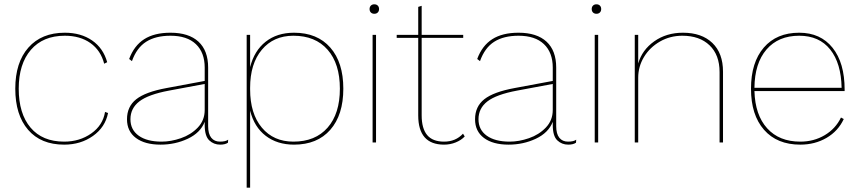

<svg xmlns="http://www.w3.org/2000/svg" viewBox="-20 -662 3992 892"><path d="M478 -373 464 -366Q448 -428 400 -462Q352 -496 281 -496Q180 -496 123.5 -430.5Q67 -365 67 -250Q67 -134 122 -69Q177 -4 278 -4Q350 -4 404 -42Q458 -80 468 -142L482 -137Q469 -71 412 -30.5Q355 10 278 10Q170 10 110.5 -59Q51 -128 51 -250Q51 -372 112 -441Q173 -510 281 -510Q356 -510 408 -474Q460 -438 478 -373Z M1040 -13 1039 1Q1026 10 1003 10Q973 10 952 -10Q931 -30 931 -82V-96Q911 -45 852.5 -17.5Q794 10 726 10Q653 10 611.5 -21Q570 -52 570 -108Q570 -167 613 -201Q656 -235 754 -253L931 -286V-348Q931 -418 890 -457Q849 -496 772 -496Q703 -496 659 -468Q615 -440 593 -378L580 -388Q603 -450 650 -480Q697 -510 772 -510Q857 -510 902 -468.5Q947 -427 947 -348V-76Q947 -40 961.5 -22Q976 -4 1002 -4Q1028 -4 1040 -13ZM931 -151V-272L765 -241Q669 -223 627.5 -191Q586 -159 586 -108Q586 -59 624.5 -31.5Q663 -4 731 -4Q774 -4 820.5 -20Q867 -36 899 -69.5Q931 -103 931 -151Z M1575 -250Q1575 -128 1514.5 -59Q1454 10 1346 10Q1268 10 1214.5 -31Q1161 -72 1142 -148V210H1126V-500H1142V-350Q1161 -426 1214 -468Q1267 -510 1346 -510Q1454 -510 1514.5 -441Q1575 -372 1575 -250ZM1559 -250Q1559 -366 1502 -431Q1445 -496 1343 -496Q1251 -496 1196.5 -431Q1142 -366 1142 -254V-247Q1142 -134 1196.5 -69Q1251 -4 1343 -4Q1445 -4 1502 -69Q1559 -134 1559 -250Z M1697 -620Q1697 -630 1703 -636Q1709 -642 1719 -642Q1729 -642 1735 -636Q1741 -630 1741 -620Q1741 -610 1735 -604Q1729 -598 1719 -598Q1709 -598 1703 -604Q1697 -610 1697 -620ZM1727 0H1711V-500H1727Z M2139 -28Q2123 -11 2097.5 -0.5Q2072 10 2043 10Q1923 10 1923 -126V-486H1823V-500H1923V-630L1939 -635V-500H2132V-486H1939V-126Q1939 -65 1964.5 -34.5Q1990 -4 2043 -4Q2097 -4 2131 -41Z M2657 -13 2656 1Q2643 10 2620 10Q2590 10 2569 -10Q2548 -30 2548 -82V-96Q2528 -45 2469.5 -17.5Q2411 10 2343 10Q2270 10 2228.5 -21Q2187 -52 2187 -108Q2187 -167 2230 -201Q2273 -235 2371 -253L2548 -286V-348Q2548 -418 2507 -457Q2466 -496 2389 -496Q2320 -496 2276 -468Q2232 -440 2210 -378L2197 -388Q2220 -450 2267 -480Q2314 -510 2389 -510Q2474 -510 2519 -468.5Q2564 -427 2564 -348V-76Q2564 -40 2578.5 -22Q2593 -4 2619 -4Q2645 -4 2657 -13ZM2548 -151V-272L2382 -241Q2286 -223 2244.5 -191Q2203 -159 2203 -108Q2203 -59 2241.5 -31.5Q2280 -4 2348 -4Q2391 -4 2437.5 -20Q2484 -36 2516 -69.5Q2548 -103 2548 -151Z M2729 -620Q2729 -630 2735 -636Q2741 -642 2751 -642Q2761 -642 2767 -636Q2773 -630 2773 -620Q2773 -610 2767 -604Q2761 -598 2751 -598Q2741 -598 2735 -604Q2729 -610 2729 -620ZM2759 0H2743V-500H2759Z M3339 -329V0H3323V-327Q3323 -407 3276.5 -451.5Q3230 -496 3150 -496Q3093 -496 3046 -469Q2999 -442 2972 -397.5Q2945 -353 2945 -301V0H2929V-500H2945V-367Q2963 -430 3019.5 -470Q3076 -510 3153 -510Q3240 -510 3289.5 -462.5Q3339 -415 3339 -329Z M3904 -239H3485Q3488 -128 3544 -66Q3600 -4 3698 -4Q3761 -4 3811.5 -34Q3862 -64 3887 -116L3900 -109Q3874 -53 3820 -21.5Q3766 10 3698 10Q3590 10 3529.5 -59Q3469 -128 3469 -250Q3469 -372 3528.5 -441Q3588 -510 3693 -510Q3792 -510 3848 -440Q3904 -370 3904 -246ZM3485 -254H3890Q3888 -368 3837 -432Q3786 -496 3693 -496Q3596 -496 3541 -432Q3486 -368 3485 -254Z"/></svg>

Font: Work Sans Thin
Style: Regular
Weight: 260
Designer: Wei Huang
Foundry: Wei Huang
Version: Version 1.500